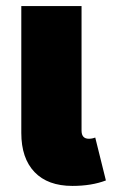

<svg xmlns="http://www.w3.org/2000/svg" viewBox="-20 -591 377 631"><path d="M328 2Q281 20 218 20Q137 20 93.5 -25.5Q50 -71 50 -154V-571H248V-162Q248 -135 272 -135Q283 -135 293 -139Z"/></svg>

Font: FiraGO Heavy
Style: Regular
Weight: 900
Designer: bBox Type
Foundry: bBox Type GmbH
Version: Version 1.001